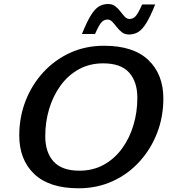

<svg xmlns="http://www.w3.org/2000/svg" viewBox="-20 -952 876 982"><path d="M815.5 -447.5Q815.5 -355 783.8 -272.5Q752 -190 694 -126Q636 -62 556.5 -25.5Q477 11 382 11Q232 11 155.2 -62Q78.5 -135 78.5 -259.5Q78.5 -352 110.2 -434.5Q142 -517 200.2 -581Q258.5 -645 337.8 -681.5Q417 -718 512.5 -718Q662 -718 738.8 -645Q815.5 -572 815.5 -447.5ZM211.5 -255.5Q211.5 -173 254 -126Q296.5 -79 386 -79Q456 -79 511 -109.5Q566 -140 604.2 -192.5Q642.5 -245 662.5 -311.8Q682.5 -378.5 682.5 -451.5Q682.5 -534 640.2 -581Q598 -628 508 -628Q438 -628 383 -597.5Q328 -567 289.8 -514.5Q251.5 -462 231.5 -395.2Q211.5 -328.5 211.5 -255.5ZM773.5 -929Q749 -867 728.2 -833.8Q707.5 -800.5 686.5 -788Q665.5 -775.5 640 -775.5Q618.5 -775.5 603.5 -787Q588.5 -798.5 577 -813.8Q565.5 -829 554.5 -840.5Q543.5 -852 530 -852Q513 -852 500 -839Q487 -826 466 -778H399Q424 -840 444.5 -873.2Q465 -906.5 486 -919Q507 -931.5 533 -931.5Q554.5 -931.5 569.5 -920Q584.5 -908.5 596 -893.2Q607.5 -878 618.2 -866.5Q629 -855 642.5 -855Q659.5 -855 672.5 -868Q685.5 -881 707 -929Z"/></svg>

Font: Newsreader Caption Medium
Style: Italic
Weight: 500
Italic angle: -17°
Designer: Hugues Gentile
Foundry: Production Type
Version: Version 1.001